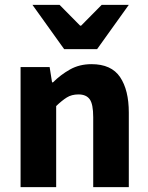

<svg xmlns="http://www.w3.org/2000/svg" viewBox="-20 -773 612 793"><path d="M65 0V-496H185L195 -433H199Q230 -464 269 -486Q308 -508 358 -508Q440 -508 476 -454.5Q512 -401 512 -308V0H365V-289Q365 -343 350.5 -363Q336 -383 304 -383Q276 -383 256 -370.5Q236 -358 212 -335V0ZM245 -570 114 -753H226L311 -667H315L400 -753H512L381 -570Z"/></svg>

Font: Source Sans 3 ExtraLight
Style: Bold
Weight: 700
Version: Version 3.052;hotconv 1.1.0;makeotfexe 2.6.0